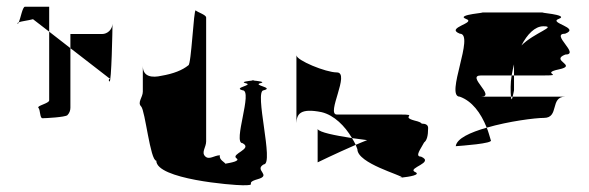

<svg xmlns="http://www.w3.org/2000/svg" viewBox="-20 -732 1749 570"><path d="M32 -662C33 -661 35 -663 36 -666C33 -665 31 -663 32 -662ZM36 -666C41 -678 47 -712 54 -712H126V-638L78 -675C63 -671 44 -669 36 -666ZM94 -412C100 -406 98 -381 106 -381C115 -381 173 -384 180 -390C186 -396 189 -404 189 -412V-589L126 -638V-434C126 -425 88 -418 94 -412ZM189 -589V-631H283C299 -631 313 -644 314 -661C314 -647 311 -484 305 -490C298 -497 312 -500 304 -500ZM314 -661V-662Z M399 -416C411 -404 426 -255 444 -255C444 -200 670 -182 701 -182C749 -182 702 -188 745 -200C788 -212 733 -227 763 -244C795 -244 733 -464 763 -464C795 -472 729 -479 753 -485C771 -489 743 -492 731 -493C720 -492 692 -489 709 -485C735 -479 670 -472 700 -464C732 -464 670 -307 700 -307C732 -290 664 -275 682 -262C694 -254 666 -249 649 -246C648 -250 629 -258 633 -271C616 -271 601 -256 589 -268C577 -280 592 -295 592 -312V-680C592 -688 568 -695 561 -701C555 -707 548 -538 539 -538C522 -524 495 -513 459 -507C433 -501 404 -503 404 -536V-460C404 -443 387 -428 399 -416ZM731 -493C726 -494 724 -494 731 -494C738 -494 736 -494 731 -493Z M860 -367V-568C860 -553 947 -517 980 -517C1021 -517 947 -392 980 -392H1167C1226 -392 1166 -386 1211 -374C1224 -371 1230 -368 1232 -365C1244 -365 1251 -361 1251 -352C1251 -328 1247 -315 1239 -309C1230 -291 1210 -267 1230 -267C1271 -249 1190 -234 1211 -222C1233 -213 1193 -207 1174 -205C1173 -212 1041 -247 1041 -289C1039 -293 1038 -298 1036 -302C1047 -307 1058 -311 1070 -316L1025 -322C1004 -358 972 -390 935 -399C871 -412 861 -393 860 -367ZM923 -250C923 -250 974 -275 1036 -302C1033 -309 1029 -315 1025 -322C974 -330 928 -339 923 -349ZM1167 -204C1172 -204 1174 -204 1174 -205C1167 -204 1162 -204 1167 -204Z M1333 -298C1347 -299 1447 -306 1437 -316C1433 -329 1430 -341 1425 -353C1376 -339 1336 -321 1333 -298ZM1345 -445C1300 -445 1391 -632 1345 -632C1300 -650 1397 -664 1363 -676C1330 -689 1436 -695 1408 -695H1595C1567 -695 1673 -689 1639 -676C1606 -664 1704 -650 1658 -632C1612 -632 1704 -570 1658 -570C1612 -552 1697 -538 1639 -526C1582 -514 1658 -508 1595 -508H1506V-541C1503 -530 1501 -519 1499 -508H1408C1362 -508 1454 -445 1408 -445H1497C1498 -433 1500 -437 1502 -445H1658C1612 -445 1641 -382 1595 -382C1569 -382 1490 -372 1425 -353C1407 -398 1381 -432 1345 -445ZM1496 -474C1496 -460 1496 -451 1497 -445H1502C1504 -453 1506 -464 1506 -464V-508H1499C1497 -496 1496 -485 1496 -474ZM1528 -597C1566 -635 1635 -654 1593 -654C1568 -654 1545 -630 1528 -597Z"/></svg>

Font: bitstorm
Style: Regular
Weight: 400
Version: Version 0.2